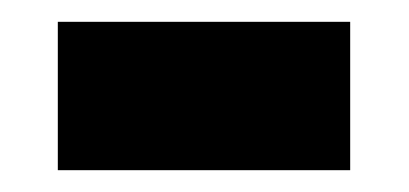

<svg xmlns="http://www.w3.org/2000/svg" viewBox="-20 -356 375 176"><path d="M33 -336H301V-200H33Z"/></svg>

Font: Noto Sans Syriac ExtraBold
Style: Regular
Weight: 800
Designer: Patrick Giasson and the Monotype Design Team
Foundry: Monotype Imaging Inc.
Version: Version 3.000; ttfautohint (v1.8.4.7-5d5b)